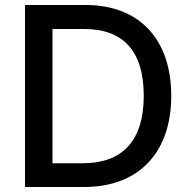

<svg xmlns="http://www.w3.org/2000/svg" viewBox="-20 -748 763 768"><path d="M316 0C533 0 665 -135 665 -365C665 -592 536 -728 323 -728H80V0ZM190 -95V-632H317C470 -632 555 -547 555 -365C555 -182 467 -95 311 -95Z"/></svg>

Font: Wafeq Medium
Style: Regular
Weight: 500
Designer: Rasmus Andersson & Azza Alameddine
Foundry: Google & TypeTogether
Version: Version 3.000;January 28, 2025;FontCreator 15.0.0.3014 64-bi